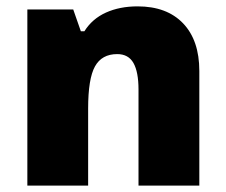

<svg xmlns="http://www.w3.org/2000/svg" viewBox="-20 -583 710 603"><path d="M415 0V-301.8Q415 -356.9 399.2 -385Q383.3 -413.1 348.1 -413.1Q299.8 -413.1 278.3 -374.5Q256.8 -335.9 256.8 -242.2V0H65.9V-553.2H210L233.9 -484.9H245.1Q269.5 -523.9 312.7 -543.5Q356 -563 412.1 -563Q503.9 -563 554.9 -509.8Q606 -456.5 606 -359.9V0Z"/></svg>

Font: OpenSans-ExtraBold
Style: Regular
Weight: 800
Foundry: Ascender Corporation
Version: Version 1.10